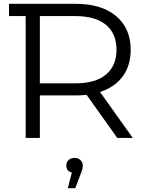

<svg xmlns="http://www.w3.org/2000/svg" viewBox="-20 -720 763 1002"><path d="M673 0H592L432 -225Q405 -222 376 -222H188V0H114V-636H27V-700H376Q510 -700 586 -636Q662 -572 662 -460Q662 -378 620.5 -321.5Q579 -265 502 -240ZM374 -285Q478 -285 533 -331Q588 -377 588 -460Q588 -545 533 -590.5Q478 -636 374 -636H188V-285ZM412 143Q412 163 401 188L373 262H334L355 180Q326 174 326 143Q326 126 338 115Q350 104 369 104Q388 104 400 115.5Q412 127 412 143Z"/></svg>

Font: mBank
Style: Regular
Weight: 400
Designer: Julieta Ulanovsky
Foundry: Julieta Ulanovsky
Version: Version 7.200;PS 007.200;hotconv 1.0.88;makeotf.lib2.5.64775